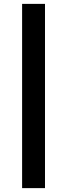

<svg xmlns="http://www.w3.org/2000/svg" viewBox="-20 -801 346 990"><path d="M212 169H94V-781H212Z"/></svg>

Font: Exo 2 Expanded
Style: Bold
Weight: 700
Width: 7
Designer: Natanael Gama
Version: Version 1.001;PS 001.001;hotconv 1.0.70;makeotf.lib2.5.58329